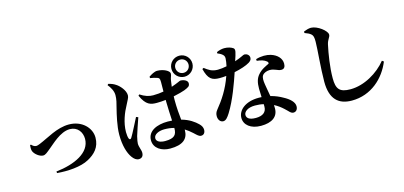

<svg xmlns="http://www.w3.org/2000/svg" viewBox="-75 -1381 4151 1973"><g transform="rotate(-15 2000.0 -395.0)"><path d="M173 -367 163 -363C162 -345 159 -322 166 -301C179 -265 230 -226 266 -226C292 -226 310 -244 353 -279C394 -310 496 -417 599 -417C681 -417 726 -352 726 -281C726 -133 552 -54 355 -32L357 -15C467 -5 610 -13 696 -61C772 -102 833 -162 833 -266C833 -369 741 -466 602 -466C474 -466 360 -389 263 -350C244 -342 233 -339 223 -339C202 -339 182 -356 173 -367Z M1769 -744C1769 -682 1819 -632 1881 -632C1942 -632 1992 -682 1992 -744C1992 -806 1942 -855 1881 -855C1819 -855 1769 -806 1769 -744ZM1810 -744C1810 -783 1841 -814 1881 -814C1920 -814 1951 -783 1951 -744C1951 -704 1920 -673 1881 -673C1841 -673 1810 -704 1810 -744ZM1092 -753C1117 -722 1144 -680 1144 -634C1144 -589 1133 -549 1120 -500C1105 -440 1076 -321 1076 -229C1076 -115 1102 -30 1138 20C1158 48 1181 65 1206 65C1239 65 1257 45 1257 9C1257 -22 1237 -55 1237 -92C1237 -107 1241 -128 1250 -168C1260 -204 1293 -298 1312 -353L1290 -362C1264 -312 1210 -203 1187 -167C1177 -152 1167 -153 1160 -167C1154 -182 1150 -207 1150 -238C1150 -338 1191 -439 1228 -505C1250 -552 1267 -572 1267 -599C1267 -654 1211 -712 1181 -731C1156 -748 1135 -756 1102 -764ZM1641 -151V-149C1641 -80 1617 -45 1516 -45C1468 -45 1424 -61 1424 -98C1424 -140 1480 -164 1536 -164C1573 -164 1608 -160 1641 -151ZM1533 -710C1558 -706 1584 -701 1605 -693C1623 -686 1631 -684 1631 -641L1630 -541C1597 -535 1560 -531 1518 -531C1476 -531 1432 -544 1382 -577L1371 -566C1420 -455 1471 -446 1535 -446C1566 -446 1598 -448 1630 -452V-429C1631 -363 1635 -289 1638 -230L1592 -232C1477 -232 1376 -189 1376 -90C1376 -4 1456 43 1546 43C1680 43 1740 -7 1740 -102V-108C1766 -92 1791 -73 1817 -49C1850 -18 1865 -2 1888 -2C1915 -2 1932 -22 1932 -55C1932 -78 1921 -100 1899 -121C1866 -153 1813 -193 1731 -215C1725 -272 1718 -342 1718 -427L1719 -466C1773 -477 1818 -490 1840 -498C1885 -517 1903 -524 1903 -557C1903 -588 1861 -605 1826 -605C1819 -605 1793 -589 1725 -566C1728 -594 1731 -617 1734 -632C1740 -668 1751 -677 1751 -701C1751 -730 1688 -764 1621 -764C1594 -764 1556 -743 1531 -725Z M2592 -149V-122C2592 -65 2552 -33 2478 -33C2408 -33 2381 -57 2381 -90C2381 -122 2419 -159 2500 -159C2533 -159 2564 -156 2592 -149ZM2637 -598C2680 -594 2716 -583 2738 -564C2748 -556 2752 -547 2747 -538C2716 -522 2665 -503 2627 -457C2597 -422 2586 -378 2586 -315L2589 -225L2559 -226C2413 -226 2333 -152 2333 -71C2333 3 2399 59 2509 59C2624 59 2692 12 2692 -77L2691 -113C2728 -94 2758 -71 2783 -48C2822 -14 2836 14 2866 14C2889 14 2912 -3 2912 -42C2912 -86 2868 -128 2805 -161C2772 -180 2731 -199 2679 -212C2670 -266 2660 -315 2656 -344C2650 -383 2648 -417 2663 -439C2678 -460 2709 -471 2738 -472C2793 -473 2820 -443 2859 -443C2891 -443 2902 -466 2902 -498C2902 -554 2860 -599 2792 -620C2751 -632 2693 -634 2636 -616ZM2266 -776C2276 -772 2294 -765 2310 -753C2327 -740 2335 -728 2335 -707C2334 -683 2330 -655 2323 -624C2293 -618 2258 -613 2229 -613C2165 -613 2133 -637 2091 -669L2076 -661C2104 -550 2142 -525 2225 -525C2247 -525 2270 -526 2295 -529C2251 -400 2183 -299 2117 -219C2099 -197 2093 -178 2093 -154C2093 -120 2112 -87 2146 -87C2174 -87 2194 -113 2219 -152C2294 -272 2354 -442 2388 -544C2455 -558 2517 -578 2552 -600C2569 -611 2583 -624 2583 -646C2583 -678 2554 -694 2531 -694C2518 -694 2495 -675 2422 -651C2451 -737 2461 -768 2441 -784C2420 -799 2386 -810 2347 -810C2320 -810 2285 -800 2266 -790Z M3185 -747C3218 -735 3233 -728 3250 -714C3268 -698 3273 -680 3273 -631C3273 -556 3252 -353 3252 -210C3252 -23 3338 50 3478 50C3684 50 3832 -90 3898 -253L3880 -266C3792 -156 3640 -66 3494 -66C3376 -66 3345 -109 3345 -223C3345 -338 3367 -475 3388 -571C3399 -622 3426 -638 3426 -666C3426 -707 3331 -781 3263 -782C3237 -782 3211 -773 3185 -763Z"/></g></svg>

Font: Noto Serif CJK KR
Style: Bold
Weight: 700
Designer: Ryoko NISHIZUKA 西塚涼子 (kana & ideographs); Frank Grießhammer (Latin, Greek & Cyrillic); Wenlong ZHANG 张文龙 (bopomofo); San
Foundry: Adobe
Version: Version 2.001;hotconv 1.1.0;makeotfexe 2.6.0